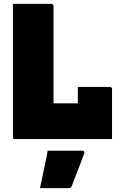

<svg xmlns="http://www.w3.org/2000/svg" viewBox="-20 -720 640 994"><path d="M58 0Q55 0 53 -0.5Q51 -1 49.5 -2.5Q48 -4 47.5 -6Q47 -8 47 -11Q47 -86 47 -160Q47 -234 47 -309Q47 -384 47 -458.5Q47 -533 47 -607Q47 -631 47 -654Q47 -677 47 -700Q97 -700 146.5 -700Q196 -700 246 -700Q250 -700 252 -698.5Q254 -697 255.5 -694.5Q257 -692 257 -689Q257 -626 257 -563Q257 -500 257 -437Q257 -374 257 -311Q257 -248 257 -185H392Q426 -185 455.5 -170.5Q485 -156 507.5 -130.5Q530 -105 544 -71.5Q558 -38 560 0ZM383 -270Q412 -270 439 -270Q466 -270 493.5 -270Q521 -270 549 -270Q552 -270 554.5 -268.5Q557 -267 558.5 -265Q560 -263 560 -260Q560 -226 560 -193.5Q560 -161 560 -129.5Q560 -98 560 -66Q560 -34 560 0Q504 -2 464.5 -25Q425 -48 404 -87.5Q383 -127 383 -178Q383 -187 383 -201.5Q383 -216 383 -234Q383 -252 383 -270ZM227 60Q260 60 288 60Q316 60 344.5 60Q373 60 406 60Q412 60 415 64Q418 68 416 74Q405 105 394.5 131.5Q384 158 374 184.5Q364 211 351 244Q350 248 346.5 251Q343 254 336 254Q307 254 270.5 254Q234 254 187 254Q195 219 201 188Q207 157 214 126Q221 95 227 60Z"/></svg>

Font: Recursive Monospace Black
Style: Regular
Weight: 900
Version: Version 1.047